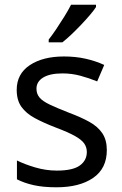

<svg xmlns="http://www.w3.org/2000/svg" viewBox="-20 -786 519 816"><path d="M434 -148Q434 -70 376 -30Q318 10 220 10Q164 10 123.5 1Q83 -8 52 -24V-104Q84 -88 129.5 -74.5Q175 -61 222 -61Q289 -61 319 -82.5Q349 -104 349 -140Q349 -160 338 -176Q327 -192 298.5 -208Q270 -224 217 -244Q165 -264 128 -284Q91 -304 71 -332Q51 -360 51 -404Q51 -472 106.5 -509Q162 -546 252 -546Q301 -546 343.5 -536.5Q386 -527 423 -510L393 -440Q359 -454 322 -464Q285 -474 246 -474Q192 -474 163.5 -456.5Q135 -439 135 -409Q135 -387 148 -371.5Q161 -356 191.5 -341.5Q222 -327 273 -307Q324 -288 360 -268Q396 -248 415 -219.5Q434 -191 434 -148ZM388 -756Q379 -742 362 -722Q345 -702 324.5 -680.5Q304 -659 283.5 -639.5Q263 -620 245 -606H187V-618Q202 -637 219.5 -663Q237 -689 254 -716.5Q271 -744 282 -766H388Z"/></svg>

Font: Noto Sans Javanese
Style: Regular
Weight: 400
Designer: Monotype Design Team
Foundry: Monotype Imaging Inc.
Version: Version 2.004